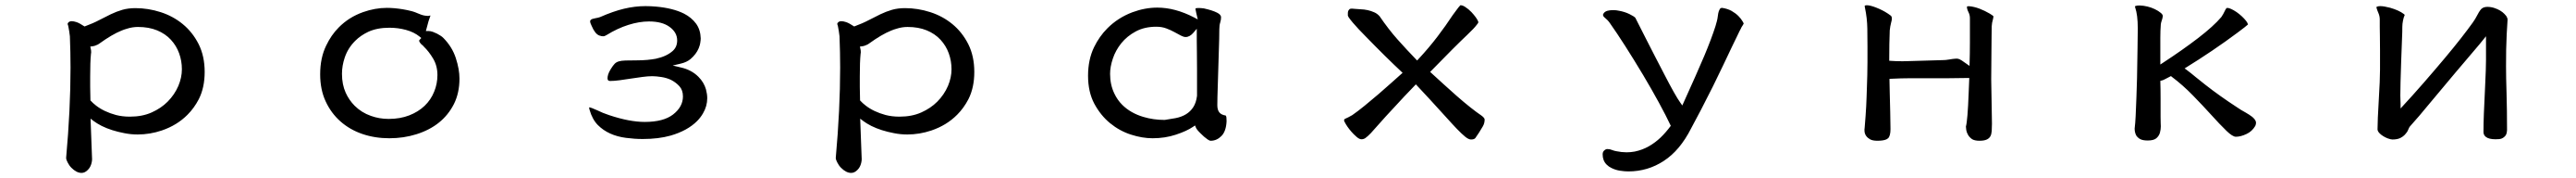

<svg xmlns="http://www.w3.org/2000/svg" viewBox="-20 -494 10040 692"><path d="M252.4 -353Q254.9 -290.5 254.9 -231.4Q254.9 -68.4 237.8 119.6Q237.8 126.5 243.2 136.7Q249.5 149.4 258.3 158.2Q278.3 178.2 297.9 178.2Q311 178.2 322.3 166.5Q333 156.2 336.9 139.6Q338.9 131.8 338.9 124.8Q338.9 117.7 338.4 111.8L333 -32.7L345.2 -23.4Q357.4 -14.2 376.5 -4.4Q414.1 14.2 465.8 23.9Q490.7 28.8 516.6 28.8Q564.5 28.8 610.8 13.2Q669.9 -6.8 710.9 -47.9Q736.8 -73.7 754.9 -108.4Q777.8 -153.3 777.8 -214.4Q777.8 -275.4 754.4 -322.3Q730.5 -369.1 692.6 -400.1Q654.8 -431.2 606.2 -446.8Q557.6 -462.4 507.8 -462.4Q479.5 -462.4 456.8 -455.8Q434.1 -449.2 412.1 -438.7Q390.1 -428.2 366.5 -415.8Q342.8 -403.3 309.6 -391.1Q289.6 -404.3 278.3 -408Q267.1 -411.6 259.8 -411.6Q251.5 -411.6 247.1 -407.2Q243.7 -403.8 243.7 -401.4V-399.9Q245.6 -396 246.6 -390.1Q250 -373.5 252.4 -353ZM331.5 -197.3Q331.5 -253.9 334.5 -283.7Q335 -288.6 335.4 -290.5Q335.4 -295.4 335 -297.9Q334.5 -300.3 332 -313L339.8 -314Q349.6 -314.9 361.3 -320.8Q364.3 -322.8 366.7 -324.2Q417 -360.4 453.6 -375Q463.9 -379.4 474.6 -382.3Q496.1 -389.2 517.6 -389.2Q560.1 -389.2 592.3 -376Q624.5 -362.8 646 -339.6Q667.5 -316.4 678.2 -286.9Q689 -257.3 689 -224.6Q689 -192.9 675.3 -160.2Q660.6 -126 633.3 -98.6Q607.9 -73.2 571.3 -56.9Q534.7 -40.5 486.3 -40.5Q457 -40.5 432.1 -46.9Q385.3 -59.6 354.5 -83.5Q340.8 -94.2 334.5 -101.6L332.5 -103.5Q331.5 -131.8 331.5 -155.8Z M1488.3 -463.4Q1441.9 -463.4 1395 -446.8Q1339.8 -427.2 1300.3 -387.2Q1271 -357.9 1251.5 -316.9Q1228 -269 1228 -205.1Q1228 -146 1249.3 -100.1Q1270.5 -54.2 1307.1 -22Q1343.8 10.3 1392.6 26.9Q1441.4 43.5 1497.6 43.5Q1553.7 43.5 1603.5 27.8Q1706.1 -4.4 1749.5 -89.8Q1771 -132.8 1771 -188.5Q1771 -224.6 1756.8 -268.1Q1742.7 -311.5 1708.5 -346.2Q1707 -348.1 1703.1 -351.1Q1699.2 -354 1696.8 -355.5Q1684.6 -363.8 1667.5 -370.1Q1657.7 -373.5 1649.4 -373.5H1640.1Q1647.5 -402.3 1650.4 -411.6Q1655.8 -425.8 1657.7 -432.6L1657.2 -433.6Q1656.7 -433.6 1655.8 -433.6Q1652.8 -432.1 1647.9 -432.1Q1643.1 -432.1 1635.7 -433.3Q1628.4 -434.6 1621.6 -437Q1614.7 -439.5 1608.6 -442.1Q1602.5 -444.8 1599.1 -446Q1595.7 -447.3 1592 -448.5Q1588.4 -449.7 1584.5 -450.7Q1580.6 -451.7 1576.4 -452.6Q1572.3 -453.6 1567.9 -454.6Q1559.1 -456.5 1549.8 -458Q1516.1 -463.4 1488.3 -463.4ZM1495.1 -31.7Q1458.5 -31.7 1425.8 -43.5Q1389.2 -56.2 1362.3 -83Q1340.8 -104.5 1327.6 -133.3Q1313 -165.5 1313 -207Q1313 -238.3 1323.7 -270Q1335.9 -306.6 1364.3 -335Q1385.3 -356 1415 -370.1Q1449.7 -386.2 1498 -386.2Q1531.2 -386.2 1562.7 -377.7Q1594.2 -369.1 1615.7 -351.6L1622.1 -346.2L1616.7 -340.3Q1613.8 -337.4 1613.8 -335.9Q1613.8 -333 1616.5 -329.1Q1619.1 -325.2 1620.6 -323.7Q1622.1 -322.3 1622.6 -321.8Q1623.5 -321.3 1625.5 -319.3Q1629.9 -315.9 1632.3 -312.5Q1651.4 -294.4 1668.2 -266.4Q1685.1 -238.3 1685.1 -202.1Q1685.1 -185.5 1681.9 -169.2Q1678.7 -152.8 1672.4 -137.7Q1659.7 -106 1635 -82.5Q1610.4 -59.1 1575 -45.4Q1539.6 -31.7 1495.1 -31.7Z M2286.1 -393.6Q2299.3 -362.3 2315.9 -356Q2321.8 -354 2325 -353.5Q2328.1 -353 2330.6 -353Q2337.4 -353 2344.7 -357.9Q2386.7 -383.8 2429.2 -397.2Q2471.7 -410.6 2509.8 -410.6Q2561 -410.6 2589.8 -389.6Q2619.6 -368.2 2619.6 -336.9Q2619.6 -311 2601.6 -295.4Q2577.6 -274.4 2536.1 -265.6Q2523.4 -263.2 2503.7 -261.2Q2483.9 -259.3 2459.2 -259.3Q2434.6 -259.3 2418 -258.8Q2401.4 -258.3 2392.1 -255.4Q2381.8 -252.4 2375.5 -245.6Q2369.1 -238.8 2361.3 -226.3Q2353.5 -213.9 2350.8 -205.1Q2348.1 -196.3 2348.1 -190.2Q2348.1 -184.1 2350.6 -181.6Q2353 -179.2 2358.4 -179.2Q2374.5 -179.2 2395.8 -182.1Q2417 -185.1 2439.5 -188.5Q2461.9 -191.9 2483.6 -194.8Q2505.4 -197.8 2522.5 -197.8Q2537.6 -197.8 2558.1 -194.6Q2578.6 -191.4 2595.2 -183.6Q2614.7 -173.8 2628.4 -158.7Q2642.1 -143.6 2642.1 -119.1Q2642.1 -78.6 2603.5 -48.8Q2565.9 -20 2493.2 -20Q2433.6 -20 2354.5 -46.4Q2329.1 -54.7 2307.6 -65.4Q2282.7 -76.7 2276.4 -76.7Q2276.4 -76.7 2276.4 -76.7Q2276.4 -72.8 2278.3 -66.4Q2289.1 -29.3 2310.5 -7.8Q2351.6 33.2 2420.4 42Q2453.6 46.4 2485.4 46.4Q2546.9 46.4 2593.8 33.2Q2659.7 14.2 2697.3 -23.4Q2710.9 -37.1 2720.2 -53.2Q2736.8 -81.1 2736.8 -112.3Q2736.8 -127.9 2731.9 -146.5Q2724.1 -173.8 2702.6 -195.3Q2675.3 -222.7 2633.3 -231.9L2602.1 -239.3L2633.3 -246.6Q2656.7 -252 2671.4 -264.2Q2693.8 -283.2 2703.6 -306.6Q2706.5 -314 2707.8 -318.8Q2709 -323.7 2709.5 -326.7Q2710 -329.6 2710.2 -332Q2710.4 -334.5 2710.9 -336.9Q2711.4 -341.3 2711.4 -344.7Q2710.4 -378.4 2693.4 -401.9Q2675.8 -425.8 2646.5 -440.9Q2603.5 -462.4 2537.6 -468.3Q2517.1 -470.2 2496.1 -470.2Q2455.1 -470.2 2412.8 -460.2Q2370.6 -450.2 2319.3 -427.7Q2311.5 -424.8 2301.3 -423.3Q2287.1 -420.9 2283.2 -417Q2280.3 -414.6 2280.3 -411.6Q2280.3 -404.8 2286.1 -393.6Z M3252.4 -353Q3254.9 -290.5 3254.9 -231.4Q3254.9 -68.4 3237.8 119.6Q3237.8 126.5 3243.2 136.7Q3249.5 149.4 3258.3 158.2Q3278.3 178.2 3297.9 178.2Q3311 178.2 3322.3 166.5Q3333 156.2 3336.9 139.6Q3338.9 131.8 3338.9 124.8Q3338.9 117.7 3338.4 111.8L3333 -32.7L3345.2 -23.4Q3357.4 -14.2 3376.5 -4.4Q3414.1 14.2 3465.8 23.9Q3490.7 28.8 3516.6 28.8Q3564.5 28.8 3610.8 13.2Q3669.9 -6.8 3710.9 -47.9Q3736.8 -73.7 3754.9 -108.4Q3777.8 -153.3 3777.8 -214.4Q3777.8 -275.4 3754.4 -322.3Q3730.5 -369.1 3692.6 -400.1Q3654.8 -431.2 3606.2 -446.8Q3557.6 -462.4 3507.8 -462.4Q3479.5 -462.4 3456.8 -455.8Q3434.1 -449.2 3412.1 -438.7Q3390.1 -428.2 3366.5 -415.8Q3342.8 -403.3 3309.6 -391.1Q3289.6 -404.3 3278.3 -408Q3267.1 -411.6 3259.8 -411.6Q3251.5 -411.6 3247.1 -407.2Q3243.7 -403.8 3243.7 -401.4V-399.9Q3245.6 -396 3246.6 -390.1Q3250 -373.5 3252.4 -353ZM3331.5 -197.3Q3331.5 -253.9 3334.5 -283.7Q3335 -288.6 3335.4 -290.5Q3335.4 -295.4 3335 -297.9Q3334.5 -300.3 3332 -313L3339.8 -314Q3349.6 -314.9 3361.3 -320.8Q3364.3 -322.8 3366.7 -324.2Q3417 -360.4 3453.6 -375Q3463.9 -379.4 3474.6 -382.3Q3496.1 -389.2 3517.6 -389.2Q3560.1 -389.2 3592.3 -376Q3624.5 -362.8 3646 -339.6Q3667.5 -316.4 3678.2 -286.9Q3689 -257.3 3689 -224.6Q3689 -192.9 3675.3 -160.2Q3660.6 -126 3633.3 -98.6Q3607.9 -73.2 3571.3 -56.9Q3534.7 -40.5 3486.3 -40.5Q3457 -40.5 3432.1 -46.9Q3385.3 -59.6 3354.5 -83.5Q3340.8 -94.2 3334.5 -101.6L3332.5 -103.5Q3331.5 -131.8 3331.5 -155.8Z M4672.4 -461.4Q4660.2 -462.9 4652.3 -462.9Q4644.5 -462.9 4640.1 -461.4V-458Q4641.1 -454.1 4641.1 -452.6Q4641.1 -451.2 4641.6 -450.7Q4642.1 -448.7 4642.6 -445.3Q4643.1 -441.9 4648.9 -418.5L4634.3 -426.3Q4560.5 -464.4 4491.2 -464.4Q4442.9 -464.4 4394 -446.3Q4337.9 -425.3 4296.4 -383.8Q4265.1 -352.5 4244.6 -310.5Q4221.2 -262.2 4221.2 -199.5Q4221.2 -136.7 4245.6 -90.8Q4270.5 -44.9 4307.1 -15.1Q4344.2 15.1 4388.4 29.3Q4432.6 43.5 4472.7 43.5Q4521.5 43.5 4563.7 29.5Q4606 15.6 4630.4 -1L4638.2 -6.3L4641.6 2Q4644.5 9.8 4660.2 24.9Q4672.9 38.1 4687 47.9Q4694.8 53.2 4699.2 53.2Q4722.7 53.2 4741 34.9Q4759.3 16.6 4761.2 -22.5Q4761.2 -32.7 4760.5 -37.6Q4759.8 -42.5 4757.8 -44.9Q4740.7 -47.4 4732.9 -57.1Q4725.1 -66.9 4725.1 -85Q4725.1 -110.4 4727.1 -167.5Q4731.9 -320.3 4732.4 -342.8Q4732.9 -365.2 4732.9 -380.4Q4732.9 -395.5 4736.3 -406.2Q4739.7 -417 4739.7 -426.8Q4739.7 -437 4724.1 -444.8Q4705.6 -454.1 4672.4 -461.4ZM4307.1 -207Q4307.1 -234.4 4317.9 -266.4Q4328.6 -298.3 4350.6 -325.7Q4373 -353.5 4407.2 -371.8Q4441.4 -390.1 4487.3 -390.1Q4509.3 -390.1 4526.9 -383.3Q4543.9 -377 4558.1 -369.1L4583.5 -355.5Q4593.8 -350.1 4601.6 -350.1Q4617.7 -350.1 4632.3 -367.2L4645 -382.3V-335Q4645 -319.3 4645.5 -292.5Q4646 -265.6 4646 -224.6V-121.6Q4642.6 -94.2 4630.9 -76.7Q4609.4 -43.9 4562 -34.7Q4541 -30.8 4520 -27.8H4519.5Q4475.6 -27.8 4436.5 -39.6Q4387.2 -54.2 4354.5 -86.4Q4335.4 -105.5 4323.7 -130.4Q4307.1 -164.6 4307.1 -207Z M5283.2 -458Q5270 -458.5 5261.5 -459.5Q5252.9 -460.4 5251.5 -460.4Q5250 -460.4 5247.6 -460.4Q5243.2 -460 5241.2 -459L5238.8 -456.5Q5233.9 -451.7 5233.9 -442.9V-433.1L5237.3 -426.3Q5242.7 -418.5 5253.4 -405.8Q5273.9 -381.8 5305.2 -350.6Q5381.3 -272.5 5447.3 -210.9Q5425.8 -191.9 5402.3 -170.9Q5354.5 -127.9 5299.3 -83Q5272.9 -61.5 5251 -46.4Q5240.7 -40.5 5235.8 -38.1Q5227.5 -34.2 5223.1 -32.2Q5220.2 -30.3 5219.7 -29.5Q5219.2 -28.8 5219.2 -25.4L5220.2 -22Q5222.2 -18.1 5226.1 -11.2Q5237.8 8.3 5256.3 27.3Q5262.2 33.2 5268.6 38.6Q5278.8 47.4 5287.1 47.4Q5294.9 47.4 5301.8 43Q5310.5 37.1 5323.7 23.4Q5374.5 -34.7 5453.6 -118.7Q5477.1 -143.6 5499 -166Q5555.2 -106.4 5590.8 -66.9Q5626.5 -27.3 5639.9 -13.2Q5653.3 1 5655.3 3.2Q5657.2 5.4 5659.2 7.3Q5678.2 26.9 5691.4 37.6Q5704.6 48.3 5713.9 48.3Q5726.6 48.3 5731 42.5Q5745.1 22.9 5759.8 -2.4Q5767.1 -14.6 5767.1 -29.3Q5767.1 -35.6 5754.4 -44.9Q5715.3 -71.3 5658.2 -121.1Q5632.8 -143.1 5607.9 -166L5554.7 -214.4Q5653.8 -315.9 5699.7 -358.9Q5726.1 -383.8 5736.3 -397.5Q5741.7 -403.8 5742.7 -407.2L5741.7 -411.1Q5735.8 -425.3 5715.8 -446.8Q5704.1 -459 5690.9 -467.3Q5681.2 -473.6 5673.3 -473.6Q5672.9 -473.6 5672.4 -473.6Q5666 -466.8 5658.7 -456.8Q5651.4 -446.8 5642.6 -435.1Q5616.2 -395 5583.5 -352.1Q5550.3 -308.6 5509.3 -264.6L5503.9 -258.8Q5461.4 -302.7 5427 -341.3Q5392.6 -379.9 5357.4 -431.2Q5348.1 -441.4 5336.4 -446.3Q5312.5 -457 5283.2 -458Z M6291.5 -452.1Q6279.8 -454.6 6269.5 -454.6Q6259.3 -454.6 6253.4 -453.6Q6247.6 -452.6 6245.1 -451.9Q6242.7 -451.2 6240.7 -450.2Q6232.4 -446.3 6229 -438.5Q6228.5 -437.5 6228.5 -437Q6228.5 -430.7 6234.9 -425.8Q6247.1 -416 6254.9 -404.8Q6308.6 -329.1 6385.3 -201.7Q6418.5 -146 6446.3 -95.2Q6474.1 -44.4 6492.7 -4.9Q6473.1 21.5 6452.6 41Q6432.1 60.5 6407.2 74.7Q6382.3 88.9 6352.1 95.2Q6336.4 98.1 6320.3 98.1Q6301.3 98.1 6280.3 93.8Q6270 91.8 6264.6 89.4Q6255.4 85.4 6245.1 85.4Q6238.8 85.4 6231.9 92.3Q6227.1 97.2 6227.1 106.4Q6227.1 130.4 6242.7 146Q6251 154.3 6261.7 159.2Q6277.3 167 6295.2 169.7Q6313 172.4 6327.1 172.4Q6403.3 172.4 6465.8 131.3Q6528.3 90.8 6571.8 5.4Q6607.4 -59.6 6657.2 -158.7Q6678.2 -200.7 6696.5 -239.5Q6714.8 -278.3 6729.5 -308.8Q6744.1 -339.4 6751.5 -354Q6762.7 -377.9 6765.1 -381.3Q6768.1 -388.7 6773.4 -396Q6776.4 -400.4 6776.9 -402.3Q6775.9 -405.8 6772.5 -411.1Q6766.6 -421.4 6756.1 -431.9Q6745.6 -442.4 6729.5 -451.7Q6713.4 -460.4 6692.9 -463.4Q6687 -463.4 6685.1 -460.4Q6678.2 -451.2 6676.3 -433.1Q6674.8 -420.4 6672.4 -411.9Q6669.9 -403.3 6667 -392.6Q6651.4 -343.8 6623.5 -277.3Q6596.7 -213.9 6537.6 -84L6530.3 -94.2Q6520 -108.4 6503.9 -137Q6487.8 -165.5 6469.7 -200.7Q6451.7 -235.8 6432.1 -272.9Q6412.6 -310.1 6396.5 -342.3Q6360.8 -413.6 6354.5 -424.8Q6349.1 -430.7 6331.1 -439.5Q6313 -448.2 6291.5 -452.1Z M7741.7 -185.5 7742.7 -304.2Q7742.7 -333 7743.2 -356.4Q7743.7 -379.9 7743.7 -391.6V-392.1Q7744.6 -406.7 7748 -417Q7750 -424.8 7750.5 -430.7Q7747.6 -434.1 7735.4 -441.4Q7717.3 -452.1 7695.8 -460.4Q7674.3 -468.3 7656.7 -469.7Q7655.3 -469.7 7652.1 -469.7Q7648.9 -469.7 7647.9 -468.8Q7647 -467.8 7647 -466.3Q7647 -464.8 7647.5 -462.4Q7648.4 -455.6 7653.6 -445.6Q7658.7 -435.5 7658.7 -422.9V-328.6Q7658.7 -287.1 7657.2 -237.8Q7632.8 -255.4 7627 -258.8Q7621.1 -262.2 7618.2 -263.7Q7611.8 -266.1 7607.4 -266.1Q7603 -266.1 7599.1 -265.6Q7591.3 -265.1 7577.9 -262.7Q7564.5 -260.3 7552.7 -260.3L7413.6 -256.3Q7404.3 -255.9 7395.5 -255.9Q7369.1 -255.9 7344.2 -257.8V-264.6Q7344.2 -326.2 7346.2 -375.5V-376Q7348.1 -393.1 7351.3 -404.8Q7354.5 -416.5 7354.5 -421.1Q7354.5 -425.8 7353 -429.7Q7352.1 -432.6 7339.4 -440.9Q7318.8 -454.6 7293.5 -464.4Q7270 -473.6 7256.8 -473.6Q7252.4 -473.6 7249.5 -472.2Q7248.5 -471.7 7248.5 -469.7Q7248.5 -467.8 7249.5 -464.4Q7258.3 -422.9 7258.8 -382.3Q7260.7 -234.4 7257.3 -158.7Q7256.3 -135.3 7255.9 -116.2Q7254.9 -82.5 7252 -43L7248.5 1.5Q7247.6 5.9 7247.6 10Q7247.6 14.2 7248 18.1Q7250.5 37.1 7270 47.9Q7280.3 53.2 7297.9 53.2Q7320.8 53.2 7333 47.9Q7336.9 45.9 7339.8 43.5Q7349.1 34.2 7349.1 7.8Q7349.1 -5.4 7348.1 -55.9Q7347.2 -106.4 7346.2 -132.8Q7345.2 -159.2 7345.2 -180.7V-187.5Q7392.6 -189.9 7428.2 -189.9H7576.2Q7614.3 -189.9 7656.2 -190.9Q7654.8 -159.7 7653.8 -131.8Q7649.9 -26.9 7643.1 -2Q7643.1 2.9 7644.5 12Q7646 21 7651.4 30.3Q7656.7 39.6 7667 46.9Q7677.2 53.2 7695.8 53.2Q7714.4 53.2 7724.6 48.3Q7733.9 43.9 7738.3 36.1Q7742.7 28.3 7743.7 15.4Q7744.6 2.4 7744.6 -13.2Q7744.6 -28.8 7743.2 -98.9Q7741.7 -168.9 7741.7 -185.5Z M8400.9 -243.2V-346.2Q8400.9 -375.5 8402.8 -399.4Q8403.8 -406.7 8406 -412.8Q8408.2 -418.9 8408.7 -421.4Q8410.2 -426.8 8410.6 -431.2Q8410.6 -437.5 8402.8 -443.8Q8393.6 -451.7 8379.4 -458.5Q8351.1 -471.7 8320.8 -472.7Q8319.8 -472.7 8318.4 -472.7Q8308.6 -472.7 8303.2 -470.2Q8302.2 -469.7 8301.8 -469.2L8302.7 -465.8Q8308.1 -449.7 8310.5 -430.2Q8313 -410.6 8313 -382.8Q8313 -373 8312 -302.7Q8311 -232.4 8310.1 -190.4Q8308.1 -115.2 8304.7 -42.5Q8303.2 -13.2 8301.3 1Q8300.8 3.9 8300.8 5.9Q8300.8 22.9 8308.6 35.2Q8310.5 37.1 8313.7 40.5Q8316.9 43.9 8323.7 47.4Q8334 52.2 8351.6 52.2Q8375 52.2 8385.3 43.5Q8396 34.2 8399.4 21.7Q8402.8 9.3 8402.8 -2.9Q8402.8 -5.9 8402.3 -16.1Q8401.9 -26.4 8401.9 -39.1V-110.8Q8401.9 -148.4 8400.9 -179.7Q8409.7 -181.6 8413.3 -183.3Q8417 -185.1 8423.6 -188.5Q8430.2 -191.9 8442.4 -198.2L8445.8 -195.3Q8488.3 -163.6 8528.3 -122.6Q8567.9 -82 8596.7 -50.3Q8633.3 -9.8 8658.7 14.6Q8682.6 37.6 8695.3 37.6Q8714.4 37.6 8736.8 26.9Q8758.3 17.1 8771 -4.4Q8773.9 -11.2 8773.9 -15.9Q8773.9 -20.5 8772.5 -23.4Q8768.6 -32.2 8758.3 -40.3Q8748 -48.3 8732.4 -57.1Q8715.8 -65.9 8700.2 -76.7Q8631.8 -121.1 8576.2 -164.6Q8553.2 -182.6 8540 -193.4Q8519 -210.9 8504.4 -221.7L8495.6 -228Q8606.9 -296.4 8702.1 -367.2Q8734.9 -391.6 8742.7 -398.9Q8741.2 -404.8 8735.4 -412.6Q8720.2 -431.6 8697.8 -447.3Q8674.3 -462.9 8661.6 -463.4Q8657.2 -462.4 8653.3 -453.6Q8646 -438 8638.7 -427.7Q8608.4 -392.1 8548.1 -345.9Q8487.8 -299.8 8412.1 -250.5Z M9754.4 -418Q9754.4 -423.8 9749.5 -431.6L9742.2 -439.9Q9728 -454.6 9703.1 -462.9Q9689.5 -467.3 9675.8 -467.3Q9668.9 -467.3 9663.6 -465.6Q9658.2 -463.9 9656 -462.2Q9653.8 -460.4 9651.9 -459Q9647 -453.6 9642.6 -446.3Q9638.2 -439 9635.3 -433.1Q9628.9 -420.4 9619.1 -406.7Q9609.4 -393.1 9598.1 -378.2Q9586.9 -363.3 9572.3 -344.7Q9521.5 -279.8 9427.7 -172.4Q9387.2 -126 9337.4 -72.3V-90.8Q9337.4 -98.1 9336.9 -105.5Q9336.4 -112.8 9336.4 -122.1Q9336.4 -161.1 9339.8 -257.3Q9343.8 -356.9 9344 -369.6Q9344.2 -382.3 9344.2 -389.6Q9344.2 -400.9 9346.9 -414.3Q9349.6 -427.7 9353.5 -435.5Q9353 -437.5 9350.1 -439.5Q9331.1 -454.1 9296.4 -463.9Q9272.5 -470.2 9258.3 -470.2Q9250 -470.2 9245.1 -467.8Q9243.2 -467.3 9243.2 -466.1Q9243.2 -464.8 9244.1 -461.9Q9246.1 -454.6 9251.2 -442.9Q9256.3 -431.2 9256.3 -418V-388.7Q9256.3 -373 9256.8 -356.4Q9257.3 -328.1 9257.3 -297.4V-223.6Q9257.3 -184.1 9252.4 -104.5Q9247.6 -25.4 9247.6 8.8Q9247.6 16.6 9256.8 25.4Q9262.2 30.8 9270.8 35.9Q9279.3 41 9287.1 43.9Q9299.3 48.3 9305.7 48.3Q9325.2 48.3 9337.4 42Q9347.7 36.6 9354 29.8Q9363.3 20 9366.7 11.2Q9371.1 0.5 9373.5 -2Q9401.9 -32.7 9465.3 -109.4Q9537.6 -195.3 9549.8 -210L9588.9 -255.9Q9638.7 -314 9645 -321.8Q9651.4 -329.6 9670.4 -353V-260.7Q9670.4 -228.5 9667 -159.9Q9663.6 -91.3 9662.1 -52.5Q9660.6 -13.7 9660.6 17.6V19.5Q9660.6 31.2 9670.4 38.6Q9682.1 47.4 9708 47.4Q9724.1 47.4 9730.5 44.9Q9740.7 41 9747.1 32.2Q9751.5 25.9 9752.4 11.7Q9752.4 -66.4 9750.5 -130.4Q9748.5 -194.3 9748.5 -236.3Q9748.5 -278.3 9749 -301.3Q9750.5 -363.8 9754.4 -416.5Q9754.4 -417.5 9754.4 -418Z"/></svg>

Font: Bakudai
Style: ExtraLight
Weight: 200
Version: Version 1.48